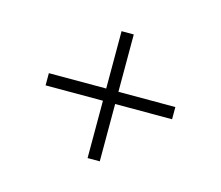

<svg xmlns="http://www.w3.org/2000/svg" viewBox="-58 -510 525 456"><g transform="rotate(15 204.5 -282.0)"><path d="M190 -125.5V-437.5H220V-125.5ZM49 -266.5V-296.5H360V-266.5Z"/></g></svg>

Font: Imbue Thin
Style: Regular
Weight: 100
Designer: Tyler Finck
Foundry: Etcetera Type Company
Version: Version 1.102